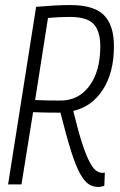

<svg xmlns="http://www.w3.org/2000/svg" viewBox="-20 -730 474 760"><path d="M12 0 123 -703Q161 -706 192.5 -708Q224 -710 258 -710Q352 -710 391.5 -670Q431 -630 431 -547Q431 -443 387.5 -375.5Q344 -308 270 -291Q289 -213 304.5 -165Q320 -117 333.5 -91Q347 -65 359.5 -55.5Q372 -46 384 -46Q386 -46 388.5 -46Q391 -46 395 -47L393 5Q389 7 381.5 8.5Q374 10 369 10Q348 10 331 -1Q314 -12 297 -42.5Q280 -73 261.5 -131.5Q243 -190 219 -285L217 -284Q184 -284 159 -284.5Q134 -285 111 -286L65 0ZM220 -332Q291 -332 334 -390Q377 -448 377 -547Q377 -606 351 -634.5Q325 -663 255 -663Q231 -663 213.5 -662Q196 -661 170 -659L119 -334Q140 -333 163.5 -332.5Q187 -332 220 -332Z"/></svg>

Font: Georama SemiCondensed Light
Style: Italic
Weight: 300
Width: 4
Italic angle: -9°
Designer: Jean-Baptiste Levee
Foundry: Production Type
Version: Version 1.000